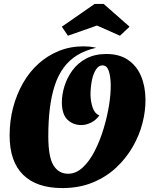

<svg xmlns="http://www.w3.org/2000/svg" viewBox="-20 -936 776 978"><path d="M297 22Q167 22 98 -45.5Q29 -113 29 -246Q29 -320 46.5 -387Q64 -454 96.5 -511.5Q129 -569 175.5 -611Q222 -653 280 -676.5Q338 -700 405 -700Q420 -700 435.5 -698.5Q451 -697 468 -693V-692Q414 -680 373.5 -655Q333 -630 304.5 -591.5Q276 -553 259 -501Q242 -449 234 -384.5Q226 -320 226 -243Q226 -136 252.5 -93.5Q279 -51 327 -51Q367 -51 401.5 -83Q436 -115 462.5 -167Q489 -219 507.5 -280Q526 -341 535.5 -400.5Q545 -460 544 -507Q543 -549 533.5 -576Q524 -603 502 -603Q482 -603 468 -580.5Q454 -558 447.5 -523.5Q441 -489 441 -453Q442 -416 452.5 -386.5Q463 -357 486 -348Q469 -324 444 -311.5Q419 -299 394 -299Q353 -299 324.5 -325.5Q296 -352 295 -413Q295 -453 308 -496Q321 -539 348.5 -577Q376 -615 419.5 -638Q463 -661 522 -661Q588 -661 632 -631Q676 -601 698 -549.5Q720 -498 721 -432Q722 -373 706 -310Q690 -247 656 -188Q622 -129 571 -81.5Q520 -34 451.5 -6Q383 22 297 22ZM326 -754 295 -800 462 -916H508L640 -800L591 -754L474 -806Z"/></svg>

Font: Sansita Swashed Light ExtraBold
Style: Regular
Weight: 800
Version: Version 1.003